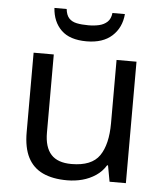

<svg xmlns="http://www.w3.org/2000/svg" viewBox="-53 -787 724 844"><g transform="rotate(5 309.0 -365.0)"><path d="M533 -536V0H461L448 -71H444Q427 -43 400 -25Q373 -7 341 1.5Q309 10 274 10Q210 10 166.5 -10.5Q123 -31 101 -74Q79 -117 79 -185V-536H168V-191Q168 -127 197 -95Q226 -63 287 -63Q376 -63 410.5 -113Q445 -163 445 -257V-536ZM464 -740Q459 -680 418.5 -643Q378 -606 306 -606Q232 -606 194.5 -642.5Q157 -679 153 -740H207Q210 -713 222.5 -699.5Q235 -686 256.5 -681.5Q278 -677 308 -677Q334 -677 355.5 -682Q377 -687 391.5 -700.5Q406 -714 409 -740Z"/></g></svg>

Font: Noto Sans Thaana
Style: Regular
Weight: 400
Designer: Monotype Design Team
Foundry: Monotype Imaging Inc.
Version: Version 2.001